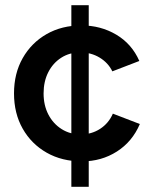

<svg xmlns="http://www.w3.org/2000/svg" viewBox="-20 -720 579 740"><path d="M255 0V-700H322V0ZM296 -98Q219 -98 160 -131.5Q101 -165 67.5 -224Q34 -283 34 -360Q34 -437 67.5 -496Q101 -555 159.5 -588.5Q218 -622 294 -622Q368 -622 428 -586.5Q488 -551 517 -485L413 -445Q397 -478 364 -498Q331 -518 289 -518Q248 -518 216 -497.5Q184 -477 166 -441.5Q148 -406 148 -360Q148 -314 166.5 -278.5Q185 -243 217.5 -222.5Q250 -202 291 -202Q333 -202 366 -223.5Q399 -245 415 -282L519 -242Q490 -174 430.5 -136Q371 -98 296 -98Z"/></svg>

Font: Figtree Light SemiBold
Style: Regular
Weight: 600
Version: Version 2.002